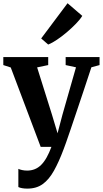

<svg xmlns="http://www.w3.org/2000/svg" viewBox="-23 -888 622 1161"><path d="M142.5 252.5Q125 252.5 111 250Q97 247.5 88 243V133Q95.5 137 110.2 140.2Q125 143.5 141 143.5Q166 143.5 187.2 135Q208.5 126.5 226.2 108.8Q244 91 259.2 63.8Q274.5 36.5 288 0H223L42 -480L-3 -494.5V-543H268.5V-494.5L201.5 -480.5L291 -195.5L325 -82L354.5 -194L436.5 -481L374 -494.5V-543H579V-494.5L529.5 -481Q507.5 -413.5 484.8 -345.8Q462 -278 441.5 -216.8Q421 -155.5 404.2 -106.2Q387.5 -57 376.2 -25.2Q365 6.5 362 13.5Q333 91 303.2 144.2Q273.5 197.5 235.5 225Q197.5 252.5 142.5 252.5ZM268 -619 226 -655.5 385.5 -868.5 474.5 -792Q461.5 -770.5 436.2 -744.5Q411 -718.5 381 -693Q351 -667.5 321.5 -647.8Q292 -628 269.5 -619Z"/></svg>

Font: Merriweather 48pt
Style: Bold
Weight: 700
Version: Version 2.100